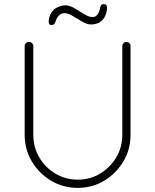

<svg xmlns="http://www.w3.org/2000/svg" viewBox="-20 -904 755 934"><path d="M595 -700Q604 -700 609.5 -694Q615 -688 615 -680V-248Q615 -177 580 -118.5Q545 -60 487 -25Q429 10 358 10Q287 10 228.5 -25Q170 -60 135 -118.5Q100 -177 100 -248V-680Q100 -688 105.5 -694Q111 -700 121 -700Q130 -700 136 -694Q142 -688 142 -680V-248Q142 -188 171 -138.5Q200 -89 249.5 -59.5Q299 -30 358 -30Q418 -30 467 -59.5Q516 -89 545.5 -138.5Q575 -188 575 -248V-680Q575 -688 580.5 -694Q586 -700 595 -700ZM231 -782Q221 -782 218 -791Q215 -800 219 -817Q228 -850 251 -864Q274 -878 298 -878Q319 -878 343 -863.5Q367 -849 390 -835Q413 -821 430 -821Q445 -821 454.5 -833.5Q464 -846 467 -866Q468 -874 472.5 -879Q477 -884 485 -884Q497 -884 499.5 -874.5Q502 -865 499 -850Q494 -826 482.5 -811.5Q471 -797 455.5 -791Q440 -785 422 -785Q403 -785 379.5 -799Q356 -813 333.5 -826.5Q311 -840 294 -840Q279 -840 267.5 -829.5Q256 -819 249 -796Q247 -789 241.5 -785.5Q236 -782 231 -782Z"/></svg>

Font: Quicksand Variable Light
Style: Regular
Weight: 300
Designer: Andrew Paglinawan
Foundry: Andrew Paglinawan
Version: Version 3.004